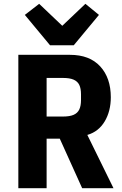

<svg xmlns="http://www.w3.org/2000/svg" viewBox="-20 -985 640 1005"><path d="M224 0H76V-698H346Q449 -698 504.5 -637.5Q560 -577 560 -476Q560 -403 528 -349.5Q496 -296 438 -279H437L574 0H410L293 -259H224ZM310 -375Q345 -375 365.5 -384Q386 -393 395 -412Q404 -431 404 -461V-491Q404 -522 395 -540.5Q386 -559 365.5 -568Q345 -577 310 -577H224V-375ZM242 -748 110 -907 185 -965 306 -850 427 -965 498 -907 366 -748Z"/></svg>

Font: Lilex
Style: Regular
Weight: 400
Monospace: yes
Designer: Mike Abbink, Paul van der Laan, Pieter van Rosmalen, Mikhael Khrustik
Foundry: Mikhael Khrustik
Version: Version 2.510